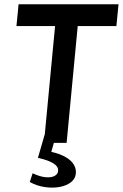

<svg xmlns="http://www.w3.org/2000/svg" viewBox="-20 -669 575 899"><path d="M185.9 0 237.9 -547.1H57.1L67 -649H535L525 -547.1H343.9L291.9 0ZM119.5 183.2 132.7 142.3Q168 158.9 194.8 160.9Q221.6 163 236.8 154.1Q252 145.2 252.2 129.3Q252.7 115 240.5 104Q228.3 93.1 207 84.7Q185.8 76.2 157.6 70L189.1 -38.7L241.2 -31.5L213 67.4L195 37.3Q243.7 45 274.8 60Q305.8 74.9 320.6 94.5Q335.4 114 335.4 136.2Q335.4 165 314 182.7Q292.7 200.4 259.2 206.4Q225.6 212.5 188.4 206.7Q151.2 201 119.5 183.2Z"/></svg>

Font: Karla
Style: Italic
Weight: 400
Italic angle: -8°
Designer: Jonathan Pinhorn
Version: Version 2.004;gftools[0.9.33]